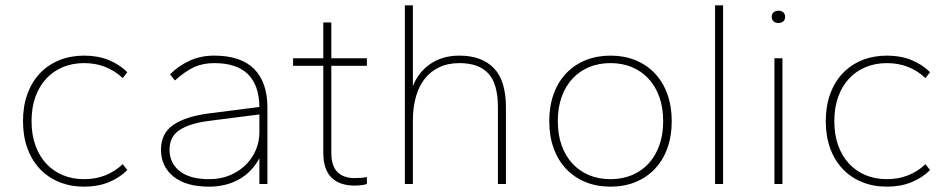

<svg xmlns="http://www.w3.org/2000/svg" viewBox="-20 -688 3558 718"><path d="M295 10Q244 10 202 -7Q160 -24 129.5 -56Q99 -88 82.5 -133.5Q66 -179 66 -235Q66 -291 82.5 -336.5Q99 -382 129.5 -414Q160 -446 202 -463Q244 -480 295 -480Q346 -480 386.5 -463.5Q427 -447 456 -418L439 -396Q379 -452 295 -452Q251 -452 215 -437Q179 -422 153 -394Q127 -366 112.5 -326Q98 -286 98 -235Q98 -184 112.5 -144Q127 -104 153 -76Q179 -48 215 -33Q251 -18 295 -18Q379 -18 439 -74L456 -52Q427 -23 386.5 -6.5Q346 10 295 10Z M762 10Q675 10 628.5 -28Q582 -66 582 -128Q582 -190 629 -221.5Q676 -253 762 -264L950 -288Q948 -452 781 -452Q738 -452 705 -436.5Q672 -421 634 -387L616 -410Q645 -440 687 -460Q729 -480 781 -480Q881 -480 930.5 -430Q980 -380 980 -286V0H950V-96Q921 -43 872.5 -16.5Q824 10 762 10ZM762 -18Q807 -18 842 -33.5Q877 -49 901 -73.5Q925 -98 937.5 -129Q950 -160 950 -192V-260L762 -236Q691 -227 652.5 -202.5Q614 -178 614 -128Q614 -78 652 -48Q690 -18 762 -18Z M1306 6Q1250 6 1219.5 -24Q1189 -54 1189 -117V-442H1076V-470H1189V-604H1219V-470H1352V-442H1219V-117Q1219 -68 1241.5 -45Q1264 -22 1306 -22Q1318 -22 1331 -23Q1344 -24 1352 -26V0Q1344 3 1331 4.5Q1318 6 1306 6Z M1842 0V-286Q1842 -375 1806 -413.5Q1770 -452 1698 -452Q1655 -452 1622.5 -436.5Q1590 -421 1568 -393Q1546 -365 1535 -325Q1524 -285 1524 -237V0H1494V-668H1524V-366Q1545 -419 1590 -449.5Q1635 -480 1698 -480Q1781 -480 1826.5 -433.5Q1872 -387 1872 -286V0Z M2263 10Q2212 10 2170 -7Q2128 -24 2097.5 -56Q2067 -88 2050.5 -133.5Q2034 -179 2034 -235Q2034 -291 2050.5 -336.5Q2067 -382 2097.5 -414Q2128 -446 2170 -463Q2212 -480 2263 -480Q2314 -480 2356 -463Q2398 -446 2428.5 -414Q2459 -382 2475.5 -336.5Q2492 -291 2492 -235Q2492 -179 2475.5 -133.5Q2459 -88 2428.5 -56Q2398 -24 2356 -7Q2314 10 2263 10ZM2263 -18Q2307 -18 2343 -33Q2379 -48 2405 -76Q2431 -104 2445.5 -144Q2460 -184 2460 -235Q2460 -286 2445.5 -326Q2431 -366 2405 -394Q2379 -422 2343 -437Q2307 -452 2263 -452Q2219 -452 2183 -437Q2147 -422 2121 -394Q2095 -366 2080.5 -326Q2066 -286 2066 -235Q2066 -184 2080.5 -144Q2095 -104 2121 -76Q2147 -48 2183 -33Q2219 -18 2263 -18Z M2654 0V-668H2684V0Z M2876 0V-470H2906V0ZM2891 -602Q2880 -602 2873 -608Q2866 -614 2866 -625Q2866 -636 2873 -642Q2880 -648 2891 -648Q2902 -648 2909 -642Q2916 -636 2916 -625Q2916 -614 2909 -608Q2902 -602 2891 -602Z M3297 10Q3246 10 3204 -7Q3162 -24 3131.5 -56Q3101 -88 3084.5 -133.5Q3068 -179 3068 -235Q3068 -291 3084.5 -336.5Q3101 -382 3131.5 -414Q3162 -446 3204 -463Q3246 -480 3297 -480Q3348 -480 3388.5 -463.5Q3429 -447 3458 -418L3441 -396Q3381 -452 3297 -452Q3253 -452 3217 -437Q3181 -422 3155 -394Q3129 -366 3114.5 -326Q3100 -286 3100 -235Q3100 -184 3114.5 -144Q3129 -104 3155 -76Q3181 -48 3217 -33Q3253 -18 3297 -18Q3381 -18 3441 -74L3458 -52Q3429 -23 3388.5 -6.5Q3348 10 3297 10Z"/></svg>

Font: Celebes Thin
Style: Regular
Weight: 250
Designer: Anugrah Pasau
Foundry: Lafontype
Version: Version 1.000; ttfautohint (v1.8.4)